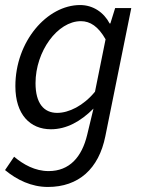

<svg xmlns="http://www.w3.org/2000/svg" viewBox="-22 -518 573 762"><path d="M-2 157C45 196 103 224 168 224C290 224 370 152 396 23L499 -486H435L416 -425H413C390 -469 347 -498 296 -498C165 -498 39 -354 39 -176C39 -63 98 -5 180 -5C242 -5 298 -36 349 -87L324 17C303 105 254 161 171 161C117 161 71 135 34 104ZM355 -154C309 -98 251 -70 205 -70C152 -70 119 -108 119 -188C119 -314 206 -434 299 -434C336 -434 368 -413 397 -362Z"/></svg>

Font: Cambridge Sans Italic
Style: Regular
Weight: 400
Italic angle: -11°
Version: Version 2.000;PS 002.000;hotconv 1.0.88;makeotf.lib2.5.64775